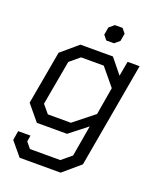

<svg xmlns="http://www.w3.org/2000/svg" viewBox="-160 -766 899 1082"><g transform="rotate(20 290.0 -225.0)"><path d="M549 -498 438 131 336 218H90L22 136L31 80H105L99 117L128 152H310L369 103L401 -83L295 0H114L37 -93L94 -413L194 -498H389L461 -409L477 -498ZM444 -328 358 -432H222L163 -383L115 -115L156 -66H294L416 -163ZM301 -597 309 -643 339 -668H385L407 -641L399 -595L369 -570H323Z"/></g></svg>

Font: Chakra Petch
Style: Italic
Weight: 400
Italic angle: -10°
Designer: Katatrad Aksorn Co.,Ltd.
Foundry: Cadson Demak Co.,Ltd.
Version: Version 1.000; ttfautohint (v1.6)